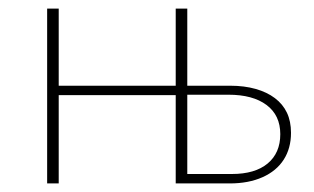

<svg xmlns="http://www.w3.org/2000/svg" viewBox="-20 -428 732 448"><path d="M390 0V-408H417V-22H521Q575 -22 604.5 -46.5Q634 -71 634 -115Q634 -159 602 -183Q570 -207 513 -207H408V-228H517Q550 -228 576.5 -220.5Q603 -213 621.5 -199Q640 -185 649.5 -165Q659 -145 659 -118Q659 -82 642 -55.5Q625 -29 592.5 -14.5Q560 0 516 0ZM90 0V-408H117V0ZM103 -206V-228H404V-206Z"/></svg>

Font: Ysabeau Office Thin
Style: Regular
Weight: 250
Designer: Christian Thalmann (Catharsis Fonts)
Version: Version 2.001;gftools[0.9.30]; featfreeze: tnum,lnum,ss02